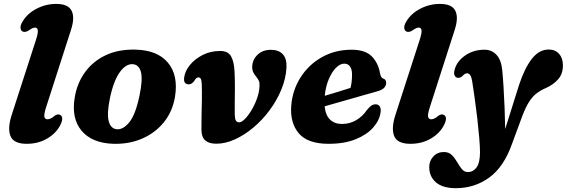

<svg xmlns="http://www.w3.org/2000/svg" viewBox="-20 -740 2970 1006"><path d="M352 -583.5 222 -179.5Q209.5 -141 212.5 -128Q215.5 -115 229 -115Q245.5 -115 266 -133Q283 -145.5 296 -137.5Q316 -125 296.5 -86Q275.5 -43 228.5 -14.8Q181.5 13.5 120 13.5Q51 13.5 34.8 -27.5Q18.5 -68.5 42 -140L167.5 -528Q180 -566.5 178.2 -581Q176.5 -595.5 163 -595.5Q151.5 -595.5 132 -581.5Q111 -567.5 97.5 -575.5Q88 -581 87.5 -595Q87 -609 98.5 -627.5Q122.5 -668.5 171 -694Q219.5 -719.5 275 -719.5Q337 -719.5 355 -684Q373 -648.5 352 -583.5Z M689 -480Q805 -477.5 860 -411.5Q915 -345.5 897 -233.5Q884.5 -156.5 839.2 -100.2Q794 -44 725.8 -14.2Q657.5 15.5 576 13.5Q462.5 10.5 407.5 -55Q352.5 -120.5 372 -232Q384.5 -305.5 425.8 -362.2Q467 -419 533.5 -450.5Q600 -482 689 -480ZM590 -63Q623.5 -58.5 656.8 -98.5Q690 -138.5 711 -239.5Q728 -321 719 -360Q710 -399 678.5 -403.5Q641 -408 607.8 -362Q574.5 -316 555.5 -223Q539.5 -144 549.5 -105.5Q559.5 -67 590 -63Z M1035.5 -59Q1035 -91 1036 -132.8Q1037 -174.5 1037.8 -218.2Q1038.5 -262 1037 -300Q1036 -320.5 1031.8 -327.5Q1027.5 -334.5 1019.5 -334.5Q1008.5 -334.5 999.5 -318.5Q986.5 -298 968.5 -298Q940 -298.5 945 -334.5Q949.5 -368.5 975.8 -400.2Q1002 -432 1043 -452.5Q1084 -473 1133.5 -473Q1174 -473 1190.2 -445.8Q1206.5 -418.5 1209 -363Q1211 -320 1210.8 -277Q1210.5 -234 1210 -198.2Q1209.5 -162.5 1210 -140.5Q1210.5 -117.5 1216 -108.2Q1221.5 -99 1233.5 -99Q1245.5 -99 1263 -116.5Q1280.5 -134 1297.5 -162.2Q1314.5 -190.5 1326.2 -223Q1338 -255.5 1339.5 -285.5Q1341 -305 1337.2 -314.5Q1333.5 -324 1323 -337.5Q1312.5 -349.5 1306.5 -362.5Q1300.5 -375.5 1301.5 -393.5Q1304 -430 1330.8 -454.5Q1357.5 -479 1399.5 -479Q1440.5 -479 1462 -455.5Q1483.5 -432 1481 -384.5Q1477.5 -327 1453.8 -269.8Q1430 -212.5 1392.2 -161.8Q1354.5 -111 1307.8 -71.8Q1261 -32.5 1211 -9.8Q1161 13 1113 13Q1075.5 13 1055.8 -4Q1036 -21 1035.5 -59Z M1974 -152Q1969 -110.5 1936.2 -72.8Q1903.5 -35 1844.5 -10.8Q1785.5 13.5 1701.5 13.5Q1592.5 13.5 1545.8 -41.2Q1499 -96 1506 -186.5Q1512.5 -268 1554.8 -334.5Q1597 -401 1666.2 -440.2Q1735.5 -479.5 1822.5 -479.5Q1893.5 -479.5 1927.8 -444.8Q1962 -410 1971 -357Q1973 -346.5 1976.8 -338.8Q1980.5 -331 1986.5 -329Q2003.5 -324 2003.5 -306Q2003.5 -292.5 1993.5 -280.8Q1983.5 -269 1957 -261.5Q1925 -252.5 1876.5 -238.8Q1828 -225 1775.8 -210Q1723.5 -195 1681 -183Q1685.5 -136.5 1709.2 -113.5Q1733 -90.5 1772 -90.5Q1812 -90.5 1845.8 -110Q1879.5 -129.5 1902 -163Q1916.5 -180.5 1926.2 -187Q1936 -193.5 1949 -193.5Q1963 -193 1970 -182Q1977 -171 1974 -152ZM1784 -406.5Q1762 -406.5 1740.5 -385Q1719 -363.5 1702.8 -325.5Q1686.5 -287.5 1681.5 -238Q1715.5 -248 1752 -259.2Q1788.5 -270.5 1816.5 -279.5Q1824.5 -309 1824.5 -350.5Q1824.5 -376.5 1814 -391.5Q1803.5 -406.5 1784 -406.5Z M2362.5 -583.5 2232.5 -179.5Q2220 -141 2223 -128Q2226 -115 2239.5 -115Q2256 -115 2276.5 -133Q2293.5 -145.5 2306.5 -137.5Q2326.5 -125 2307 -86Q2286 -43 2239 -14.8Q2192 13.5 2130.5 13.5Q2061.5 13.5 2045.2 -27.5Q2029 -68.5 2052.5 -140L2178 -528Q2190.5 -566.5 2188.8 -581Q2187 -595.5 2173.5 -595.5Q2162 -595.5 2142.5 -581.5Q2121.5 -567.5 2108 -575.5Q2098.5 -581 2098 -595Q2097.5 -609 2109 -627.5Q2133 -668.5 2181.5 -694Q2230 -719.5 2285.5 -719.5Q2347.5 -719.5 2365.5 -684Q2383.5 -648.5 2362.5 -583.5Z M2699 -293Q2729 -384 2767 -432.2Q2805 -480.5 2855 -480.5Q2889 -480.5 2909.2 -458Q2929.5 -435.5 2929.5 -397.5Q2929.5 -353.5 2905.2 -325.5Q2881 -297.5 2842 -279.5Q2814.5 -268 2792.8 -251.8Q2771 -235.5 2753 -207.8Q2735 -180 2717.5 -134.5L2663 13Q2620.5 134 2543.8 190Q2467 246 2368.5 246Q2300 246 2264.5 215.8Q2229 185.5 2229 135Q2229 103 2250.5 79.8Q2272 56.5 2306 56.5Q2331.5 56.5 2347.5 72.5Q2363.5 88.5 2375.2 109.2Q2387 130 2399.8 145.8Q2412.5 161.5 2432 161.5Q2459 161.5 2476.8 137.5Q2494.5 113.5 2495 59.5Q2495 29.5 2491 -18Q2487 -65.5 2480.8 -119.8Q2474.5 -174 2467.2 -225.2Q2460 -276.5 2454 -314.5Q2447.5 -356 2427 -356Q2416 -356 2403.5 -342Q2391 -329 2374.5 -333Q2367 -335 2361.8 -345Q2356.5 -355 2362.5 -376.5Q2374 -419 2417.2 -449.2Q2460.5 -479.5 2518.5 -479.5Q2556 -479.5 2581 -453.2Q2606 -427 2611.5 -373Q2615 -338 2618.2 -286.5Q2621.5 -235 2623.8 -176.8Q2626 -118.5 2627 -64Z"/></svg>

Font: Fraunces 9pt Soft
Style: Bold Italic
Weight: 700
Italic angle: -16°
Version: Version 1.000;[b76b70a41]